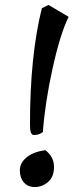

<svg xmlns="http://www.w3.org/2000/svg" viewBox="-20 -727 297 775"><path d="M101 -224Q101 -503 149 -694L176 -707L257 -659Q223 -590 192.5 -452Q162 -314 153 -194Q138 -182 116 -182Q101 -182 101 -224ZM163 -121Q114 -114 87 -91.5Q60 -69 60 -39.5Q60 -10 76 9Q92 28 121 28Q150 28 174 7.5Q198 -13 198 -53.5Q198 -94 163 -121Z"/></svg>

Font: Julee
Style: Regular
Weight: 400
Version: Version 1.001